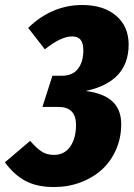

<svg xmlns="http://www.w3.org/2000/svg" viewBox="-52 -732 536 770"><path d="M277.8 -711.9Q363.8 -711.9 413.8 -668.9Q463.9 -626 463.9 -553.2Q463.9 -403.8 292 -367.2Q363.8 -357.9 398.9 -325.2Q434.1 -292.5 434.1 -233.9Q434.1 -178.7 413.1 -131.3Q392.1 -84 356.2 -51.5Q320.3 -19 270.8 -0.5Q221.2 18.1 165 18.1Q95.7 18.1 49.6 -6.8Q3.4 -31.7 -32.2 -81.1L68.8 -167Q96.2 -136.2 116.2 -123.5Q136.2 -110.8 165 -110.8Q206.1 -110.8 229.5 -144Q252.9 -177.2 252.9 -231Q252.9 -303.2 182.1 -303.2H118.2L158.2 -428.2H195.8Q239.3 -428.2 260.7 -456.1Q282.2 -483.9 282.2 -529.8Q282.2 -558.6 271.5 -572.3Q260.7 -585.9 236.8 -585.9Q192.4 -585.9 127.9 -534.2L61 -620.1Q155.8 -711.9 277.8 -711.9Z"/></svg>

Font: Fira Sans Compressed ExtraBold
Style: Italic
Weight: 800
Width: 3
Italic angle: -8°
Designer: Carrois Corporate & Edenspiekermann AG
Foundry: Carrois Corporate GbR & Edenspiekermann AG
Version: Version 4.203;PS 004.203;hotconv 1.0.88;makeotf.lib2.5.64775